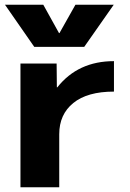

<svg xmlns="http://www.w3.org/2000/svg" viewBox="-20 -787 545 807"><path d="M230 -648 297 -767H458L334 -590H124L1 -767H162L228 -648ZM66 -520H218L219 -420H221Q308 -530 459 -530V-402Q347 -402 288 -354Q229 -306 229 -223V0H66Z"/></svg>

Font: M PLUS 1p ExtraBold
Style: Regular
Weight: 800
Version: Version 1.062